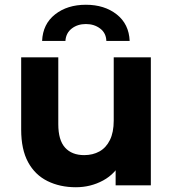

<svg xmlns="http://www.w3.org/2000/svg" viewBox="-20 -779 727 807"><path d="M299 8Q232 8 179.5 -18Q127 -44 98 -97.5Q69 -151 69 -234V-538H225V-257Q225 -190 253.5 -158.5Q282 -127 334 -127Q370 -127 398 -142.5Q426 -158 442 -190.5Q458 -223 458 -272V-538H614V0H466V-148L493 -105Q466 -49 413.5 -20.5Q361 8 299 8ZM157 -607Q160 -678 211.5 -718.5Q263 -759 341 -759Q419 -759 470.5 -718.5Q522 -678 525 -607H427Q426 -640 401 -659Q376 -678 341 -678Q306 -678 281.5 -659Q257 -640 255 -607Z"/></svg>

Font: Montserrat Thin
Style: Bold
Weight: 700
Version: Version 9.000